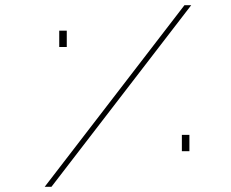

<svg xmlns="http://www.w3.org/2000/svg" viewBox="-20 -719 888 739"><path d="M690 -699H716L178 0H152ZM680 -137V-200H709V-137ZM208 -538V-601H237V-538Z"/></svg>

Font: Alexandria Thin
Style: Regular
Weight: 250
Designer: Mohamed Gaber
Foundry: Kief Type Foundry
Version: Version 5.100